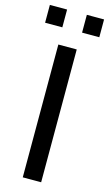

<svg xmlns="http://www.w3.org/2000/svg" viewBox="-138 -912 544 958"><g transform="rotate(15 134.0 -433.0)"><path d="M86 0V-686H181V0ZM-6 -774V-866H83V-774ZM185 -774V-866H274V-774Z"/></g></svg>

Font: Archivo SemiBold
Style: Regular
Weight: 400
Version: Version 2.001